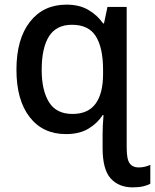

<svg xmlns="http://www.w3.org/2000/svg" viewBox="-20 -569 669 829"><path d="M553 240Q493 240 458 201.5Q423 163 423 70V11Q423 -7 424 -28Q425 -49 427 -72H423Q401 -37 362 -13.5Q323 10 265 10Q165 10 108 -63.5Q51 -137 51 -268Q51 -400 109 -474.5Q167 -549 267 -549Q322 -549 361 -526.5Q400 -504 425 -468H429L444 -539H527V69Q527 119 540 136.5Q553 154 578 154Q594 154 607 150.5Q620 147 629 143V224Q618 231 598.5 235.5Q579 240 553 240ZM293 -77Q360 -77 392.5 -121Q425 -165 425 -249V-268Q425 -362 394 -412Q363 -462 291 -462Q223 -462 191.5 -412Q160 -362 160 -267Q160 -179 191.5 -128Q223 -77 293 -77Z"/></svg>

Font: Noto Sans Mono Medium
Style: Regular
Weight: 500
Designer: Monotype Design Team
Foundry: Monotype Imaging Inc.
Version: Version 2.014